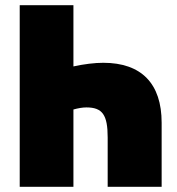

<svg xmlns="http://www.w3.org/2000/svg" viewBox="-20 -720 683 740"><path d="M263 -700H56V0H263V-298C281 -303 298 -306 313 -306C375 -306 395 -277 395 -190V0H603V-247C603 -398 525 -478 378 -478C345 -478 304 -473 263 -464Z"/></svg>

Font: Fixel Text Black
Style: Regular
Weight: 900
Width: 4
Designer: AlfaBravo + MacPaw
Foundry: Kyrylo Tkachov, Marchela Mozhyna, Serhii Makarenko, Maria Weinstein, Zakhar Kryvoshyya
Version: Version 1.211